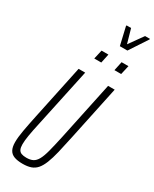

<svg xmlns="http://www.w3.org/2000/svg" viewBox="-269 -1141 975 1212"><g transform="rotate(30 218.0 -534.5)"><path d="M133 8Q95 8 71 -1Q47 -10 35.5 -31Q24 -52 24 -87Q24 -123 33 -173.5Q42 -224 57 -295L140 -688H188L97 -262Q84 -204 77.5 -164.5Q71 -125 71 -99Q71 -75 77.5 -61.5Q84 -48 98 -42.5Q112 -37 134 -37Q163 -37 181.5 -46.5Q200 -56 213.5 -80.5Q227 -105 238.5 -149Q250 -193 265 -262L355 -688H403L320 -295Q305 -223 292.5 -171Q280 -119 266 -84Q252 -49 234.5 -29Q217 -9 192.5 -0.5Q168 8 133 8ZM340 -794 354 -860H404L389 -794ZM193 -794 208 -860H258L244 -794ZM294 -942 264 -1071 265 -1077H298L327 -975L400 -1077H436L434 -1071L349 -942Z"/></g></svg>

Font: Saira UltraCondensed Light
Style: Italic
Weight: 300
Width: 1
Italic angle: -12°
Designer: Hector Gatti with collaboration of the Omnibus-Type team
Foundry: Omnibus-Type
Version: Version 1.101